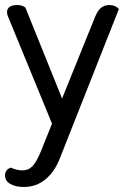

<svg xmlns="http://www.w3.org/2000/svg" viewBox="-25 -538 507 764"><path d="M-5 160Q-5 137 18 129Q42 140 65 140Q88 140 104 123.5Q120 107 137 66L182 -46L7 -472Q3 -480 3 -490Q3 -503 13 -510.5Q23 -518 44 -518Q63 -518 76 -508L222 -146L353 -470Q363 -495 376.5 -506.5Q390 -518 411 -518Q434 -518 448 -502L214 90Q193 145 156 175.5Q119 206 70 206Q37 206 16 194Q-5 182 -5 160Z"/></svg>

Font: Thasadith
Style: Bold
Weight: 700
Designer: Cadson Demak Co.,Ltd.
Foundry: Cadson Demak Co.,Ltd.
Version: Version 1.000; ttfautohint (v1.6)